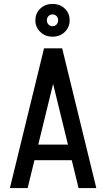

<svg xmlns="http://www.w3.org/2000/svg" viewBox="-20 -949 536 969"><path d="M131.2 -140.5V-219.2H386.5V-140.5ZM291.8 -705 119.5 0H30L202.2 -705ZM293.8 -705 466 0H376.5L204.2 -705ZM273.5 -846.5Q273.5 -859 265.4 -867.6Q257.2 -876.2 245 -876.2V-929.2Q282.2 -929.2 306.9 -905.8Q331.5 -882.2 331.5 -846.5ZM245 -763.8Q208.5 -763.8 183.5 -787.8Q158.5 -811.8 158.5 -846.5H216.5Q216.5 -834 224.6 -825.4Q232.8 -816.8 245 -816.8ZM245 -763.8V-816.8Q257.2 -816.8 265.4 -825.4Q273.5 -834 273.5 -846.5H331.5Q331.5 -811.8 306.9 -787.8Q282.2 -763.8 245 -763.8ZM158.5 -846.5Q158.5 -882.2 183.5 -905.8Q208.5 -929.2 245 -929.2V-876.2Q232.8 -876.2 224.6 -867.6Q216.5 -859 216.5 -846.5Z"/></svg>

Font: Akshar Light
Style: Regular
Weight: 300
Designer: Tall Chai
Foundry: Tall Chai
Version: Version 1.100